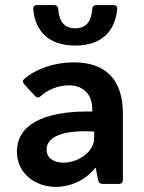

<svg xmlns="http://www.w3.org/2000/svg" viewBox="-20 -727 568 759"><path d="M277.3 -546.9C385.7 -546.9 436.5 -607.4 443.4 -693.4C444.3 -702.1 437.5 -707 427.7 -707H361.3C351.6 -707 345.7 -702.1 344.7 -691.4C340.8 -644.5 323.2 -615.2 277.3 -615.2C231.4 -615.2 213.9 -644.5 210 -691.4C209 -702.1 203.1 -707 193.4 -707H127C117.2 -707 110.4 -701.2 111.3 -690.4C119.1 -606.4 169.9 -546.9 277.3 -546.9ZM271.5 -480.5C195.3 -480.5 121.1 -455.1 75.2 -414.1C68.4 -408.2 69.3 -400.4 76.2 -393.6L118.2 -347.7C125 -340.8 132.8 -339.8 140.6 -346.7C168 -372.1 210 -389.6 252 -389.6C313.5 -389.6 346.7 -349.6 344.7 -290V-286.1C139.6 -290 46.9 -226.6 46.9 -127.9C46.9 -42 118.2 11.7 201.2 11.7C258.8 11.7 318.4 -14.6 356.4 -63.5H358.4L368.2 -13.7C370.1 -4.9 377 0 385.7 0H450.2C460 0 465.8 -5.9 465.8 -15.6V-277.3C465.8 -411.1 399.4 -480.5 271.5 -480.5ZM231.4 -84C197.3 -84 164.1 -98.6 164.1 -135.7C164.1 -179.7 213.9 -214.8 352.5 -207V-181.6C352.5 -127 289.1 -84 231.4 -84Z"/></svg>

Font: Ed Sans Neue SemiBold
Style: Regular
Weight: 600
Designer: Stephen Hutchings
Version: Version 1.004;PS 001.004;hotconv 1.0.88;makeotf.lib2.5.64775